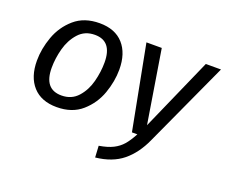

<svg xmlns="http://www.w3.org/2000/svg" viewBox="-121 -728 1331 1130"><g transform="rotate(20 544.0 -163.0)"><path d="M52 -206Q52 -280 79.5 -356.5Q107 -433 168 -486Q229 -539 325 -539Q422 -539 474 -481Q526 -423 526 -321Q526 -248 499 -171.5Q472 -95 411 -41.5Q350 12 254 12Q157 12 104.5 -46Q52 -104 52 -206ZM430 -331Q430 -465 322 -465Q259 -465 220 -421.5Q181 -378 164.5 -316.5Q148 -255 148 -196Q148 -62 257 -62Q320 -62 359 -105.5Q398 -149 414 -210.5Q430 -272 430 -331ZM844 5Q803 96 738 149Q673 202 569 213L565 141Q619 132 652.5 115Q686 98 709 71.5Q732 45 756 0H722L621 -527H717L791 -70L993 -527H1088Z"/></g></svg>

Font: Fira Sans
Style: Italic
Weight: 400
Italic angle: -8°
Designer: bBox Type GmbH & Carrois Corporate GbR & Edenspiekermann AG
Foundry: bBox Type GmbH & Carrois Corporate GbR & Edenspiekermann AG
Version: Version 4.301